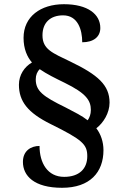

<svg xmlns="http://www.w3.org/2000/svg" viewBox="-20 -780 584 913"><path d="M275 113C408 113 472 39 472 -66C472 -106 459 -143 438 -170C472 -196 501 -243 501 -292C501 -375 446 -424 315 -487C230 -528 182 -545 182 -612C182 -673 220 -707 280 -707C350 -707 371 -639 371 -579C425 -579 457 -605 457 -647C457 -712 398 -760 284 -760C173 -760 92 -701 92 -600C92 -548 109 -509 132 -483C96 -462 70 -424 70 -377C70 -298 112 -244 221 -190C373 -115 395 -93 395 -37C395 23 356 61 285 61C206 61 168 -5 168 -86C127 -86 89 -63 89 -10C89 56 142 113 275 113ZM397 -208C369 -230 334 -247 292 -269C183 -322 150 -348 150 -403C150 -423 157 -440 169 -451C202 -428 243 -408 288 -386C390 -336 412 -302 412 -257C412 -237 406 -221 397 -208Z"/></svg>

Font: Noto Serif Ethiopic SemiBold
Style: Regular
Weight: 600
Designer: Monotype Design Team
Foundry: Monotype Imaging Inc.
Version: Version 2.102